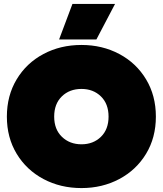

<svg xmlns="http://www.w3.org/2000/svg" viewBox="-20 -943 829 978"><path d="M349 -923H566L471 -742H281ZM15 -349Q15 -456 65 -539Q115 -622 201.5 -668Q288 -714 395 -714Q501 -714 587.5 -668Q674 -622 724 -539Q774 -456 774 -349Q774 -242 724 -159.5Q674 -77 587.5 -31Q501 15 395 15Q288 15 201.5 -31Q115 -77 65 -159.5Q15 -242 15 -349ZM533 -349Q533 -414 494 -452Q455 -490 395 -490Q334 -490 295 -452Q256 -414 256 -349Q256 -284 295.5 -246Q335 -208 395 -208Q455 -208 494 -246Q533 -284 533 -349Z"/></svg>

Font: Prompt Black
Style: Regular
Weight: 900
Designer: Katatrad Team
Foundry: CadsonDemak
Version: Version 1.000